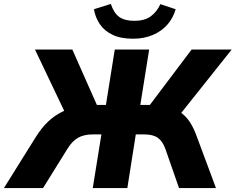

<svg xmlns="http://www.w3.org/2000/svg" viewBox="-64 -957 1199 977"><path d="M-44 0 117 -258Q147 -306 180 -337.5Q213 -369 253 -388.5Q293 -408 340 -416L275 -367L114 -705H304L437 -405L411 -423H475L520 -705H695L650 -423H711L685 -405L911 -705H1115L846 -367L775 -416Q820 -408 850.5 -388Q881 -368 902 -336Q923 -304 939 -258L1035 0H847L778 -198Q764 -238 739.5 -255.5Q715 -273 671 -273H627L584 0H408L452 -273H408Q363 -273 333 -256Q303 -239 278 -198L155 0ZM613 -760Q550 -760 508.5 -780Q467 -800 444 -834Q421 -868 414 -910L500 -937Q515 -891 542.5 -871Q570 -851 620 -851Q671 -851 702.5 -873.5Q734 -896 752 -936L830 -910Q817 -865 787.5 -831.5Q758 -798 713.5 -779Q669 -760 613 -760Z"/></svg>

Font: Nunito Sans 12pt Black
Style: Italic
Weight: 900
Italic angle: -9°
Designer: Vernon Adams
Foundry: Vernon Adams
Version: Version 3.101;gftools[0.9.27]